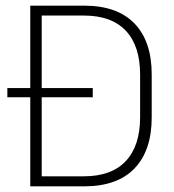

<svg xmlns="http://www.w3.org/2000/svg" viewBox="-20 -659 616 679"><path d="M6 -315V-347.5H308V-315ZM112.5 0V-35.5H276.5Q374.5 -35.5 425 -89.5Q475.5 -143.5 475.5 -244.5V-395Q475.5 -496.5 425 -550.2Q374.5 -604 276.5 -604H111.5V-639H277.5Q394.5 -639 455.5 -576Q516.5 -513 516.5 -395.5V-244Q516.5 -126.5 455.5 -63.2Q394.5 0 277.5 0ZM87 0V-639H127.5V0Z"/></svg>

Font: Anek Tamil ExtraLight
Style: Regular
Weight: 250
Version: Version 1.003